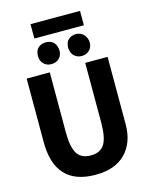

<svg xmlns="http://www.w3.org/2000/svg" viewBox="-150 -1132 994 1251"><g transform="rotate(-15 347.5 -507.0)"><path d="M337 22Q64 22 64 -272V-700H220V-296Q220 -196 247.5 -152Q275 -108 339 -108Q404 -108 431.5 -152Q459 -196 459 -297V-700H610V-245Q610 -123 540 -50.5Q470 22 337 22ZM180 -939V-1036H514V-939ZM318 -819Q317 -787 296.5 -768Q276 -749 245 -749Q214 -749 193.5 -769Q173 -789 173 -822Q173 -860 194 -878Q215 -896 245 -896Q278 -896 297.5 -876.5Q317 -857 318 -819ZM522 -822Q522 -789 501.5 -769Q481 -749 450 -749Q419 -749 398.5 -769Q378 -789 377 -824Q378 -860 397 -878Q416 -896 447 -897Q460 -898 476 -891.5Q492 -885 500 -876Q522 -850 522 -822Z"/></g></svg>

Font: Repo
Style: Bold
Weight: 700
Designer: Stefan Peev
Foundry: Context Ltd
Version: Version 001.000